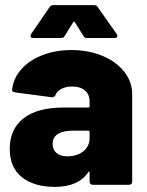

<svg xmlns="http://www.w3.org/2000/svg" viewBox="-20 -720 574 748"><path d="M258 -525Q325 -525 379 -502.5Q433 -480 464 -440.5Q495 -401 495 -353V-12Q495 -7 491.5 -3.5Q488 0 483 0H341Q336 0 332.5 -3.5Q329 -7 329 -12V-47Q329 -51 328 -51.5Q327 -52 327 -52Q325 -52 323 -48Q285 8 193 8Q113 8 65.5 -29.5Q18 -67 18 -140Q18 -217 71.5 -259Q125 -301 227 -301H324Q329 -301 329 -306V-325Q329 -352 311 -367.5Q293 -383 261 -383Q237 -383 219.5 -374Q202 -365 197 -351Q192 -341 184 -341Q184 -341 183 -341L39 -360Q27 -362 27 -369Q31 -413 61.5 -448.5Q92 -484 143.5 -504.5Q195 -525 258 -525ZM242 -111Q280 -111 304.5 -130.5Q329 -150 329 -182V-206Q329 -211 324 -211H264Q226 -211 205.5 -198Q185 -185 185 -159Q185 -137 200 -124Q215 -111 242 -111ZM109 -572Q102 -572 100.5 -575Q99 -578 99 -580Q99 -583 101 -587L173 -692Q178 -700 187 -700H347Q356 -700 361 -692L435 -587Q437 -584 437 -580Q437 -572 427 -572H319Q309 -572 305 -580L272 -633Q270 -636 268 -636Q266 -636 265 -633L232 -580Q228 -572 218 -572Z"/></svg>

Font: LinhAnh ExtBd
Style: Regular
Weight: 800
Designer: Jeremy Tribby
Foundry: Tribby Type
Version: Version 1.408